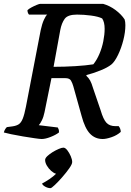

<svg xmlns="http://www.w3.org/2000/svg" viewBox="-32 -724 681 1000"><path d="M185 0Q176 0 148.5 -4Q121 -8 87.5 -13.5Q54 -19 26 -25Q-2 -31 -12 -34Q-10 -43 -5 -51Q0 -59 4 -62L34 -66Q54 -69 66 -77Q78 -85 86.5 -106Q95 -127 103 -168L180 -567Q187 -600 197 -621.5Q207 -643 214 -648H119Q116 -651 113.5 -657Q111 -663 111 -671Q118 -678 132 -685.5Q146 -693 159.5 -698.5Q173 -704 178 -704H505Q540 -694 570 -671.5Q600 -649 617 -623Q621 -611 621 -593Q621 -557 610.5 -515.5Q600 -474 583 -438.5Q566 -403 548 -388Q528 -372 490.5 -357Q453 -342 418 -333V-329Q430 -318 437.5 -304.5Q445 -291 453 -264L492 -150Q506 -102 522.5 -84.5Q539 -67 569 -67H586Q590 -63 593.5 -54.5Q597 -46 597 -37Q577 -19 549 -9.5Q521 0 503 0Q463 0 436.5 -28Q410 -56 393 -120L350 -274Q345 -292 337.5 -304.5Q330 -317 308 -317H236L200 -140Q195 -115 186 -97Q177 -79 170 -72L269 -60Q271 -57 273.5 -50Q276 -43 275 -34Q258 -21 231 -10.5Q204 0 185 0ZM247 -376Q304 -376 360.5 -379.5Q417 -383 454 -389Q472 -411 485.5 -442.5Q499 -474 506 -509Q513 -544 513 -574Q513 -609 500 -628Q480 -638 442 -643Q404 -648 369 -648Q321 -648 305 -626Q289 -604 282 -568ZM231 256Q218 256 204 248.5Q190 241 187 232Q206 222 226 208.5Q246 195 260 181Q248 178 234.5 166Q221 154 212 138.5Q203 123 203 109Q203 100 214.5 89Q226 78 242.5 68Q259 58 274.5 51.5Q290 45 298 45Q308 45 318.5 58.5Q329 72 336.5 89.5Q344 107 344 120Q344 131 328.5 153Q313 175 292 199Q271 223 253.5 239.5Q236 256 231 256Z"/></svg>

Font: Texturina 72pt 72pt SemiBold
Style: Italic
Weight: 600
Italic angle: -11°
Designer: Guillermo Torres Carreño
Foundry: Omnibus-Type
Version: Version 1.002; ttfautohint (v1.8.3)